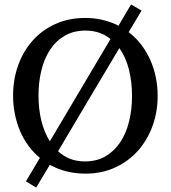

<svg xmlns="http://www.w3.org/2000/svg" viewBox="-20 -768 771 867"><path d="M479 -591.8Q456.5 -610.4 428.2 -620.1Q399.9 -629.9 366.2 -629.9Q312 -629.9 272 -606.4Q231.9 -583 205.6 -542.7Q179.2 -502.4 166.5 -449Q153.8 -395.5 153.8 -335.9Q153.8 -276.4 166.5 -223.6Q179.2 -170.9 205.1 -129.9ZM576.2 -334Q576.2 -398.9 562 -454.6Q547.9 -510.3 519 -550.8Q458.5 -449.2 387.5 -330.1Q316.4 -210.9 242.2 -85Q266.1 -63 296.1 -51Q326.2 -39.1 363.8 -39.1Q418 -39.1 457.8 -63Q497.6 -86.9 523.9 -127.2Q550.3 -167.5 563.2 -220.9Q576.2 -274.4 576.2 -334ZM691.9 -335Q691.9 -262.2 668.5 -198.2Q645 -134.3 602.3 -86.7Q559.6 -39.1 499.5 -11.5Q439.5 16.1 366.2 16.1Q320.8 16.1 280.3 5.9Q239.7 -4.4 205.1 -23.9Q189.5 2.4 174.1 27.8Q158.7 53.2 143.1 79.1L97.2 50.8L160.2 -55.2Q131.3 -78.6 108.9 -109.1Q86.4 -139.6 71 -175.5Q55.7 -211.4 47.4 -251.7Q39.1 -292 39.1 -335.9Q39.1 -409.2 62 -473.1Q85 -537.1 127.4 -584.7Q169.9 -632.3 230.2 -659.7Q290.5 -687 365.2 -687Q407.2 -687 445.1 -677.7Q482.9 -668.5 515.1 -651.9L571.8 -748L619.1 -720.2Q606.4 -698.2 591.6 -673.8Q576.7 -649.4 561 -623Q592.3 -599.1 616.5 -567.9Q640.6 -536.6 657.5 -499.8Q674.3 -462.9 683.1 -421.1Q691.9 -379.4 691.9 -335Z"/></svg>

Font: Charis SIL APac
Style: Regular
Weight: 400
Foundry: SIL International
Version: Version 5.000